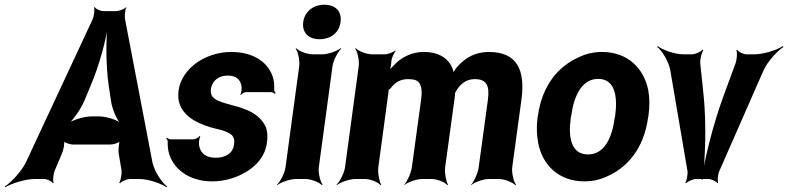

<svg xmlns="http://www.w3.org/2000/svg" viewBox="-64 -758 3337 813"><path d="M438 -112 451 -34C452 -21 447 7 441 16L444 18C450 10 474 0 486 0H526C565 0 618 19 641 35L644 32C621 15 591 -31 582 -68L465 -679C464 -691 465 -718 471 -726L470 -728C464 -720 440 -711 429 -711H373C362 -711 341 -720 337 -728L334 -726C338 -718 334 -691 329 -678L44 -67C25 -31 -17 15 -44 32L-42 35C-16 19 43 0 82 0H123C135 0 156 10 160 18L163 16C159 7 162 -21 167 -34L200 -112C205 -125 211 -156 207 -164L205 -162C209 -153 233 -146 245 -146H403C415 -146 441 -153 447 -162L445 -164C439 -156 437 -125 438 -112ZM293 -331 321 -398C357 -482 387 -597 396 -664H393C384 -597 384 -482 396 -398L406 -331C411 -295 432 -247 450 -230L451 -234C433 -250 388 -265 357 -265H323C292 -265 243 -250 221 -234L223 -231C244 -247 278 -295 293 -331Z M849 -90C811 -90 784 -107 779 -143C777 -152 780 -173 784 -180L781 -182C777 -175 763 -168 755 -168H658C652 -168 646 -172 643 -175L640 -172C643 -169 647 -162 646 -157C646 -139 647 -122 653 -104C676 -34 746 10 834 10C892 10 946 -8 989 -37C1025 -61 1059 -99 1066 -152C1070 -178 1069 -200 1062 -219C1045 -257 1012 -282 969 -297C940 -309 895 -317 866 -329C845 -337 825 -349 829 -380C834 -418 864 -438 900 -438C935 -438 955 -422 959 -390C960 -382 958 -364 954 -358L956 -356C960 -361 970 -368 978 -368H1083C1089 -368 1096 -364 1100 -361L1104 -364C1100 -367 1096 -374 1097 -380C1098 -400 1096 -419 1090 -436C1066 -502 1000 -538 915 -538C859 -538 804 -519 764 -489C730 -463 699 -425 692 -374C689 -351 691 -331 698 -314C721 -256 786 -229 850 -213C868 -209 883 -205 894 -200C917 -190 932 -180 927 -146C922 -106 887 -90 849 -90Z M1286 -50 1344 -478C1347 -502 1367 -539 1381 -552L1379 -554C1364 -542 1325 -528 1301 -528H1260C1236 -528 1201 -542 1190 -554L1188 -552C1198 -539 1206 -502 1203 -478L1145 -50C1142 -26 1123 11 1109 24L1110 26C1125 14 1164 0 1188 0H1229C1253 0 1288 14 1299 26L1302 24C1292 11 1283 -26 1286 -50ZM1289 -592C1336 -592 1372 -619 1378 -665C1384 -711 1356 -738 1309 -738C1263 -738 1226 -709 1220 -665C1214 -619 1243 -592 1289 -592Z M1663 -423C1674 -423 1684 -422 1692 -420C1721 -411 1725 -379 1719 -335L1680 -50C1677 -26 1660 11 1648 24V26C1661 14 1699 0 1723 0H1764C1788 0 1821 14 1830 26L1833 24C1825 11 1818 -26 1821 -50L1863 -357C1862 -358 1863 -365 1862 -366L1861 -362C1862 -362 1865 -367 1865 -368C1882 -400 1908 -423 1946 -423C1996 -423 2010 -396 2002 -336L1963 -50C1960 -26 1943 11 1931 24V26C1944 14 1982 0 2006 0H2048C2072 0 2107 14 2118 26L2121 24C2111 11 2102 -26 2105 -50L2144 -336C2161 -462 2125 -538 2006 -538C1950 -538 1908 -515 1875 -478C1865 -469 1855 -452 1854 -443H1858C1859 -452 1851 -472 1845 -483C1824 -518 1786 -538 1731 -538C1682 -538 1641 -518 1611 -489C1601 -479 1584 -462 1578 -452L1582 -450C1588 -461 1592 -480 1593 -495V-498C1594 -512 1604 -534 1611 -541L1609 -544C1602 -537 1579 -528 1565 -528H1512C1488 -528 1453 -542 1442 -554L1440 -552C1450 -539 1458 -502 1455 -478L1397 -50C1394 -26 1375 11 1361 24L1362 26C1377 14 1416 0 1440 0H1481C1505 0 1538 14 1547 26L1550 24C1542 11 1535 -26 1538 -50L1580 -361C1580 -364 1583 -378 1581 -379L1578 -376C1580 -375 1588 -382 1590 -384C1607 -408 1631 -423 1663 -423Z M2214 -269 2212 -259C2207 -220 2209 -185 2215 -152C2233 -58 2303 10 2411 10C2445 10 2476 3 2504 -10C2596 -49 2663 -134 2680 -259L2682 -269C2687 -308 2687 -343 2681 -376C2662 -470 2593 -538 2485 -538C2451 -538 2420 -531 2392 -518C2299 -479 2231 -394 2214 -269ZM2541 -269 2539 -259C2528 -176 2496 -104 2426 -104C2355 -104 2341 -175 2353 -259L2355 -269C2366 -351 2399 -424 2469 -424C2539 -424 2552 -352 2541 -269Z M2916 -347 2901 -491C2900 -506 2907 -536 2914 -545L2911 -548C2904 -538 2879 -528 2866 -528H2831C2793 -528 2742 -546 2721 -563L2719 -559C2740 -543 2767 -498 2774 -462L2847 -34C2849 -21 2844 7 2838 16L2841 18C2848 10 2871 0 2883 0H2936C2948 0 2969 10 2974 18L2977 16C2973 7 2976 -21 2982 -34L3170 -462C3187 -498 3228 -543 3253 -559L3251 -563C3226 -546 3169 -528 3131 -528H3097C3084 -528 3062 -538 3057 -548L3054 -545C3059 -536 3056 -506 3051 -491L2998 -347C2957 -235 2919 -85 2907 3H2911C2923 -85 2927 -235 2916 -347Z"/></svg>

Font: Asimov
Style: EdgeNarIt
Weight: 500
Designer: Google
Version: Version 2.000980: 2014